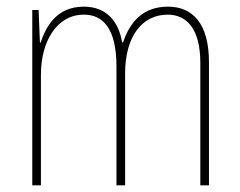

<svg xmlns="http://www.w3.org/2000/svg" viewBox="-20 -557 721 577"><path d="M485 -537C410 -537 371 -492 350 -430H347C337 -490 302 -537 232 -537C149 -537 118 -476 102 -429H100L96 -527H77V0H103V-333C103 -433 151 -513 232 -513C287 -513 330 -475 330 -357V0H356V-336C356 -449 408 -513 484 -513C539 -513 582 -473 582 -368V0H608V-370C608 -486 559 -537 485 -537Z"/></svg>

Font: Noto Sans Gujarati Condensed Thin
Style: Regular
Weight: 100
Width: 3
Designer: Jelle Bosma - Monotype Design Team, Universal Thirst
Foundry: Monotype Imaging Inc.
Version: Version 2.106